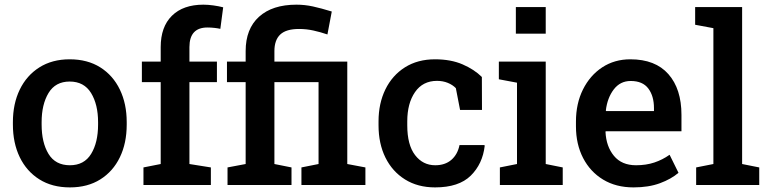

<svg xmlns="http://www.w3.org/2000/svg" viewBox="-20 -792 3293 822"><path d="M279.3 10.3Q203.1 10.3 148.4 -24.2Q93.8 -58.6 64.5 -119.1Q35.2 -179.7 35.2 -258.8V-269Q35.2 -347.7 64.5 -408.2Q93.8 -468.8 148.4 -503.4Q203.1 -538.1 278.3 -538.1Q354.5 -538.1 409.2 -503.7Q463.9 -469.2 493.2 -408.4Q522.5 -347.7 522.5 -269V-258.8Q522.5 -179.2 493.2 -118.7Q463.9 -58.1 409.4 -23.9Q355 10.3 279.3 10.3ZM279.3 -84.5Q340.3 -84.5 370.1 -133.1Q399.9 -181.6 399.9 -258.8V-269Q399.9 -344.7 369.9 -393.8Q339.8 -442.9 278.3 -442.9Q217.3 -442.9 187.7 -393.8Q158.2 -344.7 158.2 -269V-258.8Q158.2 -181.6 187.7 -133.1Q217.3 -84.5 279.3 -84.5Z M594.2 0V-75.2L668 -89.8V-440.4H587.4V-528.3H668V-590.3Q668 -677.2 716.1 -724.6Q764.2 -772 850.6 -772Q870.6 -772 893.6 -768.8Q916.5 -765.6 935.5 -760.7L923.3 -668.5Q913.1 -670.9 897.9 -672.6Q882.8 -674.3 868.2 -674.3Q791 -674.3 791 -590.3V-528.3H908.7V-440.4H791V-89.8L882.8 -75.2V0Z M954.1 0V-75.2L1031.7 -89.8V-440.4H951.7V-528.3H1031.7V-573.2Q1031.7 -668.5 1088.9 -720.2Q1146 -772 1249 -772Q1284.7 -772 1319.6 -764.4Q1354.5 -756.8 1400.4 -742.7L1381.8 -644.5Q1351.6 -654.8 1321.5 -661.4Q1291.5 -668 1260.3 -668Q1205.1 -668 1179.9 -644.3Q1154.8 -620.6 1154.8 -573.2V-528.3H1466.8V-89.8L1544.4 -75.2V0H1270.5V-75.2L1343.8 -89.8V-440.4H1154.8V-89.8L1228 -75.2V0Z M1842.8 10.3Q1768.6 10.3 1714.1 -23.7Q1659.7 -57.6 1630.1 -117.4Q1600.6 -177.2 1600.6 -255.4V-272.5Q1600.6 -349.1 1629.9 -409.2Q1659.2 -469.2 1713.6 -503.7Q1768.1 -538.1 1842.3 -538.1Q1910.2 -538.1 1960.4 -516.4Q2010.7 -494.6 2043 -462.4L2043.5 -321.3H1949.7L1931.6 -414.6Q1918 -428.7 1897 -437.3Q1876 -445.8 1851.1 -445.8Q1790 -445.8 1756.8 -397.7Q1723.6 -349.6 1723.6 -272.5V-255.4Q1723.6 -171.4 1757.1 -127.9Q1790.5 -84.5 1843.3 -84.5Q1885.3 -84.5 1912.1 -107.4Q1939 -130.4 1947.3 -170.9H2053.7L2055.2 -168Q2046.4 -90.3 1995.4 -40Q1944.3 10.3 1842.8 10.3Z M2120.1 0V-75.2L2193.4 -89.8V-438L2115.7 -452.6V-528.3H2316.4V-89.8L2389.2 -75.2V0ZM2188.5 -647.9V-761.7H2316.4V-647.9Z M2692.4 10.3Q2617.2 10.3 2562 -23.2Q2506.8 -56.6 2476.3 -115.7Q2445.8 -174.8 2445.8 -251V-271.5Q2445.8 -348.6 2475.8 -408.9Q2505.9 -469.2 2558.3 -503.7Q2610.8 -538.1 2678.7 -538.1Q2785.6 -538.1 2841.6 -474.6Q2897.5 -411.1 2897.5 -300.3V-230H2573.2L2572.3 -227.5Q2575.2 -165 2608.4 -124.8Q2641.6 -84.5 2703.1 -84.5Q2746.1 -84.5 2781.2 -96.2Q2816.4 -107.9 2846.7 -129.4L2884.8 -52.2Q2853.5 -25.4 2805.4 -7.6Q2757.3 10.3 2692.4 10.3ZM2575.2 -316.4H2779.8V-329.1Q2779.8 -380.9 2755.6 -413.1Q2731.4 -445.3 2680.2 -445.3Q2635.3 -445.3 2607.7 -409.2Q2580.1 -373 2573.7 -318.8Z M2960.4 0V-75.2L3034.2 -89.8V-671.4L2956.1 -686V-761.7H3157.2V-89.8L3230.5 -75.2V0Z"/></svg>

Font: Roboto Slab Medium
Style: Regular
Weight: 500
Designer: Google
Version: Version 2.001; ttfautohint (v1.8.3)